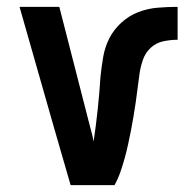

<svg xmlns="http://www.w3.org/2000/svg" viewBox="-20 -540 540 560"><path d="M186 0 136 -173 37 -520H153L242 -173Q245 -162 248 -150.5Q251 -139 253 -127Q260 -174 265 -221Q270 -268 273 -315V-316Q276 -345 281 -374Q286 -403 299 -428.5Q312 -454 334 -474Q356 -494 383 -504.5Q410 -515 439.5 -517.5Q469 -520 498 -520V-424Q477 -424 456 -419.5Q435 -415 419.5 -400.5Q404 -386 397 -366Q390 -346 387 -325.5Q384 -305 381.5 -284Q379 -263 376 -242.5Q373 -222 369.5 -201Q366 -180 362 -159.5Q358 -139 353.5 -118.5Q349 -98 343.5 -78Q338 -58 331 -38Q324 -18 314 0Z"/></svg>

Font: Iosevka SS04
Style: Bold
Weight: 700
Monospace: yes
Designer: Belleve Invis
Foundry: Belleve Invis
Version: Version 19.0.0; ttfautohint (v1.8.4)